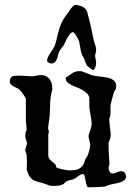

<svg xmlns="http://www.w3.org/2000/svg" viewBox="-20 -766 559 790"><path d="M321.3 -49.8Q316.4 -49.8 311.8 -47.6Q307.1 -45.4 302.7 -42Q298.3 -38.6 293.7 -35.2Q289.1 -31.7 284.2 -29.8Q283.2 -28.8 279.1 -27.6Q274.9 -26.4 270 -25.4Q265.1 -23.9 261 -22.9Q256.8 -22 255.4 -21Q254.9 -21 252.7 -19.3Q250.5 -17.6 248 -15.4Q245.6 -13.2 243.4 -11Q241.2 -8.8 241.2 -8.3Q240.2 -8.3 239 -7.8Q237.8 -7.3 236.8 -6.8Q235.4 -6.3 234.4 -5.9Q226.6 -2.4 218.8 -1.7Q210.9 -1 204.1 -1Q196.3 -1 189 -1.7Q181.6 -2.4 175.3 -5.9Q157.7 -12.7 144.3 -15.6Q130.9 -18.6 120.8 -23.4Q110.8 -28.3 103.3 -38.1Q95.7 -47.9 89.8 -68.4Q89.8 -71.8 90.3 -79.6Q90.8 -87.4 90.8 -97.2Q90.8 -106.9 90.3 -113.8Q89.8 -120.6 89.8 -126Q89.8 -126.5 89.1 -129.4Q88.4 -132.3 87.4 -136Q86.4 -139.6 85.4 -142.6Q84.5 -145.5 84 -146V-150.4L90.8 -174.8Q90.8 -183.1 87.4 -190.4Q84 -197.8 84 -205.1Q84 -212.9 85 -219.5Q85.9 -226.1 89.8 -231.4L86.4 -268.6V-359.9Q85.4 -363.3 81.3 -369.6Q77.1 -376 72.3 -382.6Q67.4 -389.2 62.7 -394.3Q58.1 -399.4 56.2 -400.4Q50.8 -403.3 44.7 -406Q38.6 -408.7 33.2 -411.9Q27.8 -415 24.2 -419.4Q20.5 -423.8 20.5 -430.7Q20.5 -439 22.9 -443.6Q25.4 -448.2 29.3 -450.7Q33.2 -453.1 38.3 -453.9Q43.5 -454.6 49.3 -454.6H68.8L108.4 -452.1Q119.6 -452.1 128.9 -454.6Q138.2 -457 147.9 -457Q161.1 -457 170.2 -452.1Q179.2 -447.3 184.8 -439.2Q190.4 -431.2 192.9 -420.9Q195.3 -410.6 195.3 -399.4V-397.9Q190.9 -383.8 189 -369.6Q187 -355.5 186.3 -341.6Q185.5 -327.6 185.3 -313.2Q185.1 -298.8 183.6 -283.7L177.7 -238.3L181.2 -224.6Q181.2 -220.7 180.4 -218.8Q179.7 -216.8 178.7 -214.4V-128.4Q178.7 -119.1 182.4 -113.8Q186 -108.4 190.9 -104.2Q195.8 -100.1 201.2 -95.9Q206.5 -91.8 210 -85.9Q210 -85.4 210.7 -81.1Q211.4 -76.7 212.4 -76.7Q214.8 -75.2 222.2 -73.2Q229.5 -71.3 237.5 -69.3Q245.6 -67.4 253.2 -66.2Q260.7 -64.9 263.7 -64.9Q277.8 -64.9 289.1 -66.7Q300.3 -68.4 308.3 -73.5Q316.4 -78.6 322 -87.2Q327.6 -95.7 330.6 -109.9Q330.6 -110.8 331.8 -112.5Q333 -114.3 334 -114.7Q342.3 -127.4 345.9 -141.8Q349.6 -156.2 351.6 -171.4L344.2 -203.6Q344.2 -208.5 346.2 -214.8Q348.1 -221.2 350.6 -228Q353 -234.9 355 -241.7Q356.9 -248.5 356.9 -254.9Q356.9 -264.6 355.7 -273.7Q354.5 -282.7 352.5 -292.5Q351.6 -302.2 349.6 -311.3Q347.7 -320.3 347.7 -328.6V-364.3Q344.7 -375.5 336.4 -383.3Q328.1 -391.1 317.4 -397Q306.6 -402.8 294.9 -407.2Q283.2 -411.6 273.2 -416.7Q263.2 -421.9 256.8 -428Q250.5 -434.1 250.5 -442.9Q250.5 -444.8 250.7 -445.6Q251 -446.3 252.9 -447.8Q261.2 -453.1 267.3 -457.8Q273.4 -462.4 279.1 -465.8Q284.7 -469.2 290.5 -471.2Q296.4 -473.1 304.2 -473.1H315.4L354.5 -458Q361.8 -454.6 372.6 -453.4Q383.3 -452.1 394.8 -450.7Q406.2 -449.2 417.5 -447.5Q428.7 -445.8 437.7 -441.7Q446.8 -437.5 452.4 -430.4Q458 -423.3 458 -412.1Q458 -411.1 458 -407.5Q458 -403.8 457.5 -402.8Q457.5 -402.3 456.1 -399.7Q454.6 -397 452.9 -394Q451.2 -391.1 449.7 -388.4Q448.2 -385.7 448.2 -385.3Q447.3 -381.3 445.1 -373.5Q442.9 -365.7 440.7 -357.2Q438.5 -348.6 436.8 -341.8Q435.1 -335 434.6 -333V-294.9L429.7 -275.4Q429.7 -267.1 430.7 -258.3Q431.6 -249.5 432.6 -240.7Q435.5 -226.6 435.5 -209.5L434.6 -200.2Q433.6 -196.8 431.4 -189.9Q429.2 -183.1 426.8 -180.7V-150.4L430.2 -93.8Q430.2 -86.9 428.5 -83.3Q426.8 -79.6 426.8 -74.2Q426.8 -67.9 430.9 -60.1Q435.1 -52.2 441.9 -52.2Q447.3 -52.2 451.9 -53.7Q456.5 -55.2 460.9 -56.9Q465.3 -58.6 469.5 -60.1Q473.6 -61.5 478.5 -61.5Q488.3 -61.5 493.4 -54.9Q498.5 -48.3 498.5 -40.5Q498.5 -28.3 488.5 -22.2Q478.5 -16.1 464.6 -12.9Q450.7 -9.8 436.5 -7.1Q422.4 -4.4 414.1 1.5Q394 2.9 380.9 3.7Q367.7 4.4 352.5 4.4H340.8Q336.4 -1.5 334.5 -10.5Q332.5 -19.5 331.1 -28.3Q329.6 -37.1 327.6 -43.5Q325.7 -49.8 321.3 -49.8ZM279.3 -633.3H276.9Q270 -629.9 264.9 -622.6Q259.8 -615.2 255.4 -606.9Q251 -598.6 247.1 -590.1Q243.2 -581.5 239.7 -575.7Q238.8 -575.2 236.6 -572.5Q234.4 -569.8 231.9 -566.7Q229.5 -563.5 227.5 -560.8Q225.6 -558.1 225.6 -557.1Q221.2 -549.8 219.2 -540.8Q217.3 -531.7 214.4 -523.7Q211.4 -515.6 206.1 -510.3Q200.7 -504.9 189.9 -504.9Q185.5 -504.9 179.2 -508.5Q172.9 -512.2 173.8 -519Q175.3 -527.8 179.4 -535.4Q183.6 -543 188.7 -550.5Q193.8 -558.1 198.7 -565.7Q203.6 -573.2 206.5 -581.5Q210.4 -593.3 213.4 -606.7Q216.3 -620.1 220 -633.8Q223.6 -647.5 228.3 -660.4Q232.9 -673.3 239.7 -684.6Q241.7 -688 246.6 -695.1Q251.5 -702.1 256.8 -709.7Q262.2 -717.3 266.6 -723.6Q271 -730 272.5 -731.9Q273.9 -733.9 279.5 -739Q285.2 -744.1 287.1 -745.6H288.6Q289.6 -745.6 289.8 -745.8Q290 -746.1 291 -746.1Q292 -746.1 293.5 -745.8Q294.9 -745.6 296.4 -745.6Q310.1 -742.2 317.6 -739.3Q325.2 -736.3 333.5 -727.1Q334.5 -725.6 335.9 -721.9Q337.4 -718.3 338.4 -717.8Q346.7 -687.5 353.3 -658.4Q359.9 -629.4 366.2 -599.1Q367.7 -590.8 371.6 -581.1Q375.5 -571.3 375.5 -561.5V-557.1Q375.5 -556.2 374.8 -553.5Q374 -550.8 373.3 -547.9Q372.6 -544.9 372.1 -542.2Q371.6 -539.6 371.6 -539.6V-536.1Q371.6 -529.3 373.5 -522.2Q375.5 -515.1 375.5 -508.3Q375.5 -498.5 372.8 -490.5Q370.1 -482.4 362.3 -477.1Q360.8 -478.5 357.2 -481Q353.5 -483.4 349.9 -486.3Q346.2 -489.3 342.8 -491.9Q339.4 -494.6 338.4 -495.6Q337.4 -496.1 335.9 -499.8Q334.5 -503.4 333.5 -505.4Q332.5 -506.3 331.3 -510Q330.1 -513.7 328.6 -517.6Q327.1 -521.5 325.9 -524.7Q324.7 -527.8 324.2 -528.3Q323.2 -529.3 321.8 -532.2Q320.3 -535.2 318.8 -538.3Q317.4 -541.5 316.2 -544.2Q314.9 -546.9 314.9 -547.9Q314 -549.3 312.7 -556.4Q311.5 -563.5 310.1 -571.5Q308.6 -579.6 307.4 -586.2Q306.2 -592.8 305.7 -594.2Q304.2 -598.6 302 -604Q299.8 -609.4 296.6 -614.7Q293.5 -620.1 289.8 -625Q286.1 -629.9 281.7 -633.3Z"/></svg>

Font: IM FELL English
Style: Regular
Weight: 400
Designer: Igino Marini
Foundry: Igino Marini
Version: 3.00